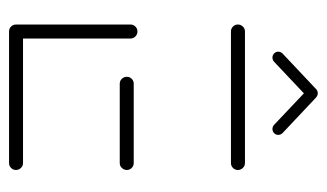

<svg xmlns="http://www.w3.org/2000/svg" viewBox="-168 -550 719 422"><g transform="rotate(90 191.0 -339.5)"><path d="M34.4 -16.3V-267.4Q34.4 -273.7 38.9 -278.1Q43.3 -282.6 49.6 -282.6Q55.9 -282.6 60.6 -278.1Q65.2 -273.7 65.2 -267.4V-16.3ZM354.1 -15.6Q354.1 -9.3 349.6 -4.8Q345.2 -0.4 338.9 -0.4H49.6Q43.3 -0.4 38.9 -4.8Q34.4 -9.3 34.4 -15.6Q34.4 -21.9 38.9 -26.5Q43.3 -31.1 49.6 -31.1H338.9Q345.2 -31.1 349.6 -26.5Q354.1 -21.9 354.1 -15.6ZM149.3 -259.3Q149.3 -265.6 153.7 -270Q158.1 -274.4 164.4 -274.4H338.9Q345.2 -274.4 349.6 -270Q354.1 -265.6 354.1 -259.3Q354.1 -253 349.6 -248.3Q345.2 -243.7 338.9 -243.7H164.4Q158.1 -243.7 153.7 -248.3Q149.3 -253 149.3 -259.3ZM34.4 -503.3Q34.4 -509.6 38.9 -514.3Q43.3 -518.9 49.6 -518.9H338.9Q345.2 -518.9 349.6 -514.3Q354.1 -509.6 354.1 -503.3Q354.1 -497 349.6 -492.6Q345.2 -488.1 338.9 -488.1H49.6Q43.3 -488.1 38.9 -492.6Q34.4 -497 34.4 -503.3ZM185.6 -678.9Q190.7 -678.9 194.6 -675.2Q198.5 -671.5 198.5 -666.3Q198.5 -660.7 194.4 -656.7L115.9 -582.6Q111.9 -579.3 107 -579.3Q101.9 -579.3 98 -583Q94.1 -586.7 94.1 -591.9Q94.1 -597.4 98.1 -601.5L176.7 -675.6Q180.4 -678.9 185.6 -678.9ZM195.2 -674.8 273 -601.5Q277 -597.4 277 -591.9Q277 -586.7 273.1 -583Q269.3 -579.3 264.1 -579.3Q259.3 -579.3 255.2 -582.6L177.4 -656.3Z"/></g></svg>

Font: 26F Galaxy Sans Ultra Light
Style: Regular
Weight: 200
Designer: C₂₉H₂₅N₃O₅
Version: Version 1.100